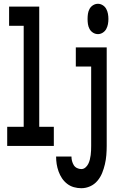

<svg xmlns="http://www.w3.org/2000/svg" viewBox="-20 -770 640 1013"><path d="M18 0V-101H105V-634H28V-735H187V-101H264V0ZM497 -590Q483 -590 471 -597.5Q459 -605 452.5 -617Q446 -629 444 -642.5Q442 -656 442 -670Q442 -684 444 -697.5Q446 -711 452.5 -723Q459 -735 471 -742.5Q483 -750 497 -750Q510 -750 522 -742.5Q534 -735 540.5 -723Q547 -711 549.5 -697.5Q552 -684 552 -670Q552 -656 549.5 -642.5Q547 -629 540.5 -617Q534 -605 522 -597.5Q510 -590 497 -590ZM409 223Q389 223 369.5 217.5Q350 212 334 199.5Q318 187 307 170.5Q296 154 289 134.5Q282 115 279 95.5Q276 76 276 56H357Q357 68 360 79.5Q363 91 369 101Q375 111 386 116.5Q397 122 409 122Q421 122 430.5 114Q440 106 445.5 95Q451 84 454 72Q457 60 458.5 48Q460 36 460.5 24Q461 12 461 0V-419H380V-520H543V0Q543 24 541 48.5Q539 73 533.5 96.5Q528 120 519 142.5Q510 165 494 184Q478 203 455.5 213Q433 223 409 223Z"/></svg>

Font: Iosevka Extended
Style: Bold
Weight: 700
Width: 7
Monospace: yes
Designer: Belleve Invis
Foundry: Belleve Invis
Version: Version 32.5.0; ttfautohint (v1.8.4)